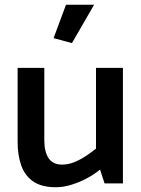

<svg xmlns="http://www.w3.org/2000/svg" viewBox="-20 -770 594 806"><path d="M383 -485V-146Q363 -130 339.5 -114.5Q316 -99 291 -89Q266 -79 241 -79Q202 -79 184 -106Q166 -133 166 -181V-485H54V-173Q54 -119 69 -76Q84 -33 119 -8.5Q154 16 215 16Q244 16 276.5 6.5Q309 -3 341 -19.5Q373 -36 400 -58L419 0H496V-485ZM282 -589 375 -750H257L205 -610Z"/></svg>

Font: Catamaran Thin SemiBold
Style: Regular
Weight: 600
Version: Version 2.000